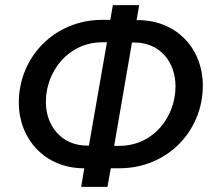

<svg xmlns="http://www.w3.org/2000/svg" viewBox="-20 -725 824 745"><path d="M306 -72H307L295 0H397L410 -72H443C629 -72 767 -216 767 -393C767 -534 668 -646 516 -647H510L520 -705H418L408 -648H377C191 -648 53 -503 53 -327C53 -186 154 -72 306 -72ZM158 -330C158 -446 243 -561 378 -561H395L325 -160H318C220 -160 158 -235 158 -330ZM423 -159 492 -560H502C600 -560 661 -485 661 -390C661 -273 577 -159 442 -159Z"/></svg>

Font: Fixel Display Medium
Style: Italic
Weight: 500
Italic angle: -10°
Designer: AlfaBravo + MacPaw
Foundry: Kyrylo Tkachov, Marchela Mozhyna, Serhii Makarenko, Maria Weinstein, Zakhar Kryvoshyya
Version: Version 1.210;Glyphs 3.2 (3217)